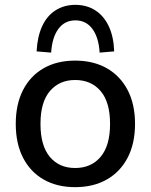

<svg xmlns="http://www.w3.org/2000/svg" viewBox="-20 -763 621 792"><path d="M290 9Q215 9 160 -22.5Q105 -54 75 -112.5Q45 -171 45 -252Q45 -333 75 -391.5Q105 -450 160 -481.5Q215 -513 290 -513Q365 -513 420.5 -481.5Q476 -450 506.5 -391.5Q537 -333 537 -252Q537 -171 506.5 -112.5Q476 -54 420.5 -22.5Q365 9 290 9ZM290 -70Q356 -70 395 -116Q434 -162 434 -252Q434 -342 395 -387.5Q356 -433 290 -433Q225 -433 186 -387.5Q147 -342 147 -252Q147 -162 185.5 -116Q224 -70 290 -70ZM191 -546 131 -551Q134 -611 153.5 -654Q173 -697 208.5 -720Q244 -743 291 -743Q338 -743 373.5 -720Q409 -697 429 -654Q449 -611 451 -551L391 -546Q387 -609 361 -644Q335 -679 291 -679Q247 -679 221 -644Q195 -609 191 -546Z"/></svg>

Font: Mulish ExtraLight SemiBold
Style: Regular
Weight: 600
Version: Version 3.603